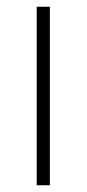

<svg xmlns="http://www.w3.org/2000/svg" viewBox="-20 -550 257 570"><path d="M128 0V-530H89V0Z"/></svg>

Font: Noto Sans Malayalam ExtraLight
Style: Regular
Weight: 200
Designer: Jelle Bosma - Monotype Design Team
Foundry: Monotype Imaging Inc.
Version: Version 2.104